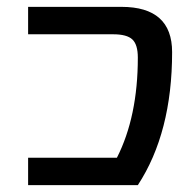

<svg xmlns="http://www.w3.org/2000/svg" viewBox="-20 -540 564 560"><path d="M334 -520Q482 -520 482 -388Q482 -153 382 0H62V-80H321Q382 -200 382 -372Q382 -410 366 -425Q350 -440 310 -440H62V-520Z"/></svg>

Font: M PLUS 1p Medium
Style: Regular
Weight: 500
Version: Version 1.062